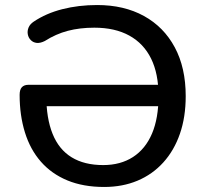

<svg xmlns="http://www.w3.org/2000/svg" viewBox="-20 -734 816 763"><path d="M394 9Q311 9 248 -17Q185 -43 142.5 -91.5Q100 -140 79 -208Q58 -276 58 -357Q58 -378 67 -387.5Q76 -397 93 -397H639V-312H136L164 -354Q164 -264 189 -202Q214 -140 264.5 -109Q315 -78 390 -78Q459 -78 508.5 -110Q558 -142 584 -203Q610 -264 610 -353Q610 -441 580.5 -501Q551 -561 494 -592.5Q437 -624 355 -624Q297 -624 249.5 -611.5Q202 -599 158 -571Q140 -562 126 -563.5Q112 -565 102.5 -574.5Q93 -584 90.5 -597.5Q88 -611 93.5 -624.5Q99 -638 114 -648Q163 -681 227.5 -697.5Q292 -714 366 -714Q473 -714 552 -670.5Q631 -627 674.5 -546Q718 -465 718 -352Q718 -269 695 -202.5Q672 -136 629 -88.5Q586 -41 526.5 -16Q467 9 394 9Z"/></svg>

Font: Nunito SemiBold
Style: Regular
Weight: 600
Designer: Vernon Adams
Foundry: Vernon Adams
Version: Version 3.602